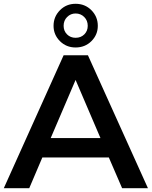

<svg xmlns="http://www.w3.org/2000/svg" viewBox="-25 -991 799 1011"><path d="M-5 0 310 -700H438L754 0H618L548 -162H198L129 0ZM242 -264H504L373 -570ZM373 -741Q324 -741 290.5 -774.5Q257 -808 257 -855Q257 -903 290.5 -937Q324 -971 373 -971Q423 -971 456.5 -937Q490 -903 490 -855Q490 -808 456.5 -774.5Q423 -741 373 -741ZM373 -792Q401 -792 419 -810Q437 -828 437 -855Q437 -883 418.5 -901.5Q400 -920 373 -920Q347 -920 328.5 -901.5Q310 -883 310 -855Q310 -828 328 -810Q346 -792 373 -792Z"/></svg>

Font: Montserrat SemiBold
Style: Regular
Weight: 600
Designer: Julieta Ulanovsky
Foundry: Julieta Ulanovsky
Version: Version 9.000; ttfautohint (v1.8.4.7-5d5b)